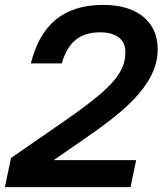

<svg xmlns="http://www.w3.org/2000/svg" viewBox="-28 -764 664 784"><path d="M394 -744C225 -744 136 -657 98 -505H224C248 -586 292 -632 381 -632C447 -632 484 -603 484 -551C484 -458 414 -393 211 -253L17 -119L-8 0H505L528 -110H191L311 -193C452 -291 616 -407 616 -563C616 -671 538 -744 394 -744Z"/></svg>

Font: Nacelle SemiBold
Style: Italic
Weight: 600
Italic angle: -12°
Designer: Sora Sagano
Foundry: Sora Sagano
Version: Version 1.000;FEAKit 1.0